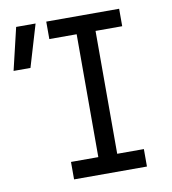

<svg xmlns="http://www.w3.org/2000/svg" viewBox="-79 -762 744 831"><g transform="rotate(-10 293.0 -346.5)"><path d="M179.7 0V-76.7H299.8V-616.7H179.7V-693.4H500V-616.7H382.8V-76.7H500V0ZM3.4 -507.8 47.4 -693.4H132.8L77.6 -507.8Z"/></g></svg>

Font: Cascadia Mono NF SemiLight
Style: Regular
Weight: 350
Monospace: yes
Designer: Aaron Bell
Foundry: Saja Typeworks
Version: Version 2404.023; ttfautohint (v1.8.4)